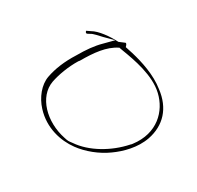

<svg xmlns="http://www.w3.org/2000/svg" viewBox="-110 -653 736 718"><g transform="rotate(-30 258.0 -294.0)"><path d="M52 -357C30 -287 52 -220 85 -175C111 -139 153 -105 196 -86C235 -68 290 -53 342 -63C413 -77 458 -126 467 -203C476 -260 462 -324 448 -370L438 -401C443 -406 449 -413 445 -416L424 -432C408 -464 380 -504 355 -518L342 -527C340 -529 340 -528 337 -525C333 -517 340 -516 347 -511C359 -505 372 -488 384 -476L417 -443L371 -455C339 -464 304 -467 262 -467C212 -469 169 -463 132 -450C95 -437 65 -399 52 -357ZM70 -222C42 -306 67 -401 137 -426C169 -437 214 -445 258 -444L264 -443C324 -443 376 -438 415 -412H416L421 -398C442 -343 472 -260 456 -193C440 -124 380 -62 280 -75C277 -75 274 -76 271 -77C197 -92 124 -135 87 -190C76 -205 76 -203 70 -222ZM337 -525ZM347 -511Z"/></g></svg>

Font: Stray Cat
Style: Hl
Weight: 100
Version: Version 1.0